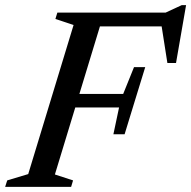

<svg xmlns="http://www.w3.org/2000/svg" viewBox="-41 -725 742 745"><path d="M522.5 -464.5 482.5 -334.5 442.5 -204H399L421 -308H194.5L210.5 -360.5H437L479 -464.5ZM642 -480.5H608.5L583.5 -640L605 -622.5H286L303.5 -676H601.5L664 -705H681ZM172 -48 242.5 -25 235 0H-21L-13 -25L68.5 -49.5L244.5 -628L174 -651.5L181.5 -676H363Z"/></svg>

Font: Newsreader 16pt 16pt Medium
Style: Italic
Weight: 500
Italic angle: -17°
Version: Version 1.003